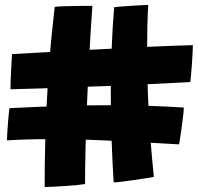

<svg xmlns="http://www.w3.org/2000/svg" viewBox="-20 -761 796 772"><path d="M22 -402Q22 -415 22.8 -436.8Q23.5 -458.5 24.8 -481.5Q26 -504.5 27 -522.2Q28 -540 28.5 -543.5Q69 -546 127.5 -549Q186 -552 251 -555.8Q316 -559.5 375 -562.5Q480.5 -568.5 579.5 -573Q678.5 -577.5 755.5 -579.5Q755.5 -571 754.5 -550.2Q753.5 -529.5 751.8 -505Q750 -480.5 748.2 -459.8Q746.5 -439 745 -431Q680.5 -427.5 604 -423.8Q527.5 -420 449 -416.5Q370 -414 292.2 -411Q214.5 -408 145.2 -405.5Q76 -403 22 -402ZM700 -180.5Q628 -185 548.2 -189.2Q468.5 -193.5 388.5 -197Q333.5 -199.5 279.2 -200.5Q225 -201.5 174 -201.5Q128.5 -201.5 86.5 -200.2Q44.5 -199 8 -196.5Q8 -203.5 9 -222.5Q10 -241.5 11.8 -263.2Q13.5 -285 15.2 -302.8Q17 -320.5 18 -326Q68.5 -328.5 123.2 -331Q178 -333.5 235 -335Q286 -337 338.5 -337.5Q391 -338 443.5 -338Q513.5 -337.5 583 -335.2Q652.5 -333 719 -328.5Q719 -320 716.8 -299Q714.5 -278 711.2 -253.8Q708 -229.5 704.8 -209Q701.5 -188.5 700 -180.5ZM159.5 -9Q159.5 -100 161.8 -185Q164 -270 168 -347Q172 -424 177 -493.2Q182 -562.5 188 -622.8Q194 -683 200 -733Q208.5 -735 234.5 -735.8Q260.5 -736.5 292.8 -737Q325 -737.5 351.5 -737.5Q348 -691 344 -626.2Q340 -561.5 336.2 -485.8Q332.5 -410 329.2 -329.5Q326 -249 324 -170Q322 -91 322 -21Q314 -19.5 292.2 -17.2Q270.5 -15 243.8 -13.2Q217 -11.5 193.8 -10.2Q170.5 -9 159.5 -9ZM437 -27.5Q431.5 -115 428.5 -204.2Q425.5 -293.5 425.5 -382Q425.5 -471.5 428.8 -559.5Q432 -647.5 439 -732Q444.5 -733 463.2 -734.5Q482 -736 505.2 -737.5Q528.5 -739 548.5 -740Q568.5 -741 576 -741Q573.5 -700 572.5 -653.5Q571.5 -607 571.5 -557Q571.5 -475.5 574.5 -388.2Q577.5 -301 584 -214.8Q590.5 -128.5 598.5 -50Q590.5 -48 568 -44.5Q545.5 -41 518.2 -37Q491 -33 468.2 -30.2Q445.5 -27.5 437 -27.5Z"/></svg>

Font: Grandstander Thin ExtraBold
Style: Regular
Weight: 800
Version: Version 1.200